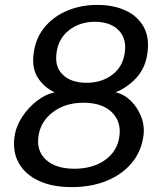

<svg xmlns="http://www.w3.org/2000/svg" viewBox="-20 -753 662 784"><path d="M273 11Q193.5 11 138.2 -14.8Q83 -40.5 56.8 -87Q30.5 -133.5 39.5 -196Q45.5 -238 71 -276.5Q96.5 -315 132 -342Q167.5 -369 203 -376Q158.5 -397 133.8 -436.8Q109 -476.5 117.5 -536Q126 -599 163 -643Q200 -687 255.8 -710Q311.5 -733 377.5 -733Q443.5 -733 493 -710Q542.5 -687 566.8 -643Q591 -599 582 -536Q574 -476.5 538.2 -436.8Q502.5 -397 452 -376Q485.5 -369 513.5 -342Q541.5 -315 556.5 -276.5Q571.5 -238 565.5 -196Q556.5 -133.5 517.5 -87Q478.5 -40.5 415.8 -14.8Q353 11 273 11ZM333 -415Q395 -415 438.2 -447.5Q481.5 -480 489.5 -538Q498 -596.5 463.8 -630.2Q429.5 -664 367.5 -664Q306 -664 262.2 -630Q218.5 -596 211 -538Q202.5 -480 236.8 -447.5Q271 -415 333 -415ZM283.5 -64Q359.5 -64 409.5 -100Q459.5 -136 467.5 -196.5Q476 -256 436.5 -294.8Q397 -333.5 321 -333.5Q246 -333.5 195.5 -294.8Q145 -256 137 -196.5Q128.5 -136 168.5 -100Q208.5 -64 283.5 -64Z"/></svg>

Font: Public Sans
Style: Italic
Weight: 400
Italic angle: -8°
Designer: The Public Sans project authors (U.S. Web Design System). Libre Franklin designed by Pablo Impallari and Rodrigo Fuenzal
Version: Version 1.008; ttfautohint (v1.8.1) -l 8 -r 50 -G 200 -x 14 